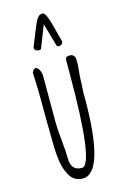

<svg xmlns="http://www.w3.org/2000/svg" viewBox="-142 -1011 705 1088"><g transform="rotate(-15 210.5 -466.5)"><path d="M253.9 -751.5Q256.3 -744.6 266.6 -744.6Q275.9 -744.6 282.7 -750.2Q289.6 -755.9 289.6 -765.6Q289.6 -769.5 288.1 -774.4Q280.3 -802.7 275.4 -822.3L262.7 -870.6Q248.5 -921.9 237.3 -938Q230.5 -947.8 223.1 -947.8Q215.8 -947.8 209.5 -945.3Q198.2 -940.4 186.5 -921.4Q178.7 -908.2 162.6 -868.7L153.3 -845.2Q144.5 -822.3 127 -780.3Q125 -776.4 125 -771Q125 -762.2 132.6 -756.8Q140.1 -751.5 150.4 -751.5Q161.6 -751.5 164.6 -758.3L214.8 -886.2ZM332 -428.7Q332 -433.6 331.5 -437.5Q331.1 -440.9 331.1 -445.8Q331.1 -457 333.5 -487.8Q335.4 -512.7 335.4 -529.3Q335.4 -547.9 338.9 -579.1Q342.3 -610.4 342.3 -629.9Q342.3 -641.6 341.3 -653.3Q339.8 -663.1 332 -670.7Q324.2 -678.2 311.5 -678.2Q295.9 -678.2 290 -672.6Q284.2 -667 284.2 -654.8Q284.2 -650.4 284.7 -647V-638.2V-582Q284.7 -44.4 213.4 -44.4Q149.9 -44.4 149.9 -117.7Q149.9 -150.9 143.1 -223.6Q135.7 -293.9 135.7 -329.6V-601.6Q135.7 -622.6 126.5 -640.6Q117.2 -658.7 105.5 -658.7Q93.3 -658.7 84 -637.7L85.9 -591.8Q88.4 -529.3 88.4 -494.6Q88.4 -350.6 90.8 -231Q90.8 -170.9 97.7 -120.6Q101.6 -91.8 109.4 -69.1Q117.2 -46.4 129.4 -25.9Q141.1 -6.3 160.2 4.4Q179.2 15.1 203.1 15.1Q332 15.1 332 -428.7Z"/></g></svg>

Font: Amatica SC
Style: Bold
Weight: 400
Designer: Vernon Adams, Ben Nathan
Foundry: newtypography
Version: Version 2.000